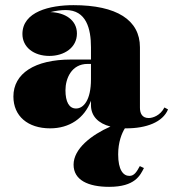

<svg xmlns="http://www.w3.org/2000/svg" viewBox="-20 -488 677 745"><path d="M256 -257C114 -257 32 -202.5 32 -113.5C32 -37.5 88 10 174.5 10C249.5 10 307.5 -29 333 -97V-80C333 -37.5 361.5 -9 408.5 3C335 35.5 265.5 89 265.5 151C265.5 211 322.5 237 403.5 237C504.5 237 524 192 538.5 164L522.5 156.5C510.5 178.5 501 194.5 482 194.5C458 194.5 438.5 171 438.5 111C438.5 63.5 452.5 29 464.5 10C466 10 468 10 470 10C548 10 611.5 -14 632 -63.5L618 -71C602 -39.5 572.5 -30 557 -30C532 -30 523 -47.5 523 -70V-304.5C523 -410.5 432.5 -468 265 -468C174 -468 67 -443 67 -356C67 -305 111 -271 171.5 -271C229 -271 278.5 -303 278.5 -358C278.5 -410.5 232 -439.5 175.5 -441C196.5 -446.5 218 -449 235 -449C315 -449 333 -376.5 333 -304.5V-257ZM275 -67C248 -67 234 -93 234 -138C234 -182.5 257 -240 320 -240H333V-180.5C333 -99 304 -67 275 -67Z"/></svg>

Font: Bodoni* 11pt Fatface
Style: Regular
Weight: 900
Version: Version 2.3